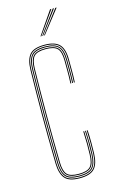

<svg xmlns="http://www.w3.org/2000/svg" viewBox="-118 -796 503 848"><g transform="rotate(-15 134.0 -372.5)"><path d="M138.2 5Q88.5 5 69.9 -17.2Q51.2 -39.5 50.2 -85Q49 -151 48.4 -205.6Q47.8 -260.2 47.9 -309.5Q48 -358.8 48.6 -408.4Q49.2 -458 50.2 -514Q51.2 -560.5 69.9 -582.8Q88.5 -605 138.2 -605Q185.5 -605 205.9 -583.9Q226.2 -562.8 226.2 -514Q226.2 -490.8 226.5 -466.4Q226.8 -442 225.2 -410H221.2Q222.8 -442 222.5 -466.4Q222.2 -490.8 222.2 -514Q222.2 -561 203 -581Q183.8 -601 138.2 -601Q90.2 -601 72.8 -579.9Q55.2 -558.8 54.2 -514Q53.2 -458.5 52.6 -407.4Q52 -356.2 52 -305.4Q52 -254.5 52.5 -200.4Q53 -146.2 54.2 -85Q55.2 -41 72.9 -20Q90.5 1 138.2 1Q182.8 1 201.8 -18.4Q220.8 -37.8 222.2 -85Q223 -108.2 222.9 -133.1Q222.8 -158 221.2 -191H225.2Q226.8 -159.2 226.9 -133Q227 -106.8 226.2 -85Q224.8 -37 205.1 -16Q185.5 5 138.2 5ZM138.2 -3Q92.8 -3 76 -22.2Q59.2 -41.5 58.2 -85Q57.2 -145 56.6 -198.5Q56 -252 56 -302.9Q56 -353.8 56.6 -405.6Q57.2 -457.5 58.2 -514Q59.2 -557.8 75.8 -577.4Q92.2 -597 138.2 -597Q182 -597 200.1 -578.2Q218.2 -559.5 218.2 -514Q218.2 -495 218.5 -468.5Q218.8 -442 217.2 -410H213.2Q214.8 -442 214.5 -468.5Q214.2 -495 214.2 -514Q214.2 -558 197.4 -575.5Q180.5 -593 138.2 -593Q95.2 -593 79.1 -575Q63 -557 62.2 -513.8Q61.2 -458.5 60.6 -407.2Q60 -356 60 -305.1Q60 -254.2 60.5 -200.2Q61 -146.2 62.2 -85.2Q63 -42.5 79.2 -24.8Q95.5 -7 138.2 -7Q180.2 -7 196.5 -24.4Q212.8 -41.8 214.2 -85.2Q215 -108 214.9 -133.5Q214.8 -159 213.2 -191H217.2Q218.8 -154.5 218.9 -129.6Q219 -104.8 218.2 -85.2Q216.5 -40 199.2 -21.5Q182 -3 138.2 -3ZM138.2 -11Q97.5 -11 82.2 -27.5Q67 -44 66.2 -85.2Q65.2 -145 64.6 -198.6Q64 -252.2 64 -303.4Q64 -354.5 64.6 -406.2Q65.2 -458 66.2 -513.8Q67 -555.8 82.2 -572.4Q97.5 -589 138.2 -589Q178.8 -589 194.5 -572.6Q210.2 -556.2 210.2 -514Q210.2 -490.5 210.5 -466.2Q210.8 -442 209.2 -410H205.2Q206.8 -442 206.5 -466.2Q206.2 -490.5 206.2 -514Q206.2 -554.5 191.6 -569.8Q177 -585 138.2 -585Q99 -585 85 -569.4Q71 -553.8 70.2 -513.8Q69.2 -459 68.6 -407.8Q68 -356.5 68 -305.4Q68 -254.2 68.5 -200.1Q69 -146 70.2 -85.2Q71 -46 85 -30.5Q99 -15 138.2 -15Q176.2 -15 190.6 -29.9Q205 -44.8 206.2 -85.5Q207 -108.5 206.9 -133.6Q206.8 -158.8 205.2 -191H209.2Q210.8 -157.8 210.9 -132.4Q211 -107 210.2 -85.5Q209 -43 193.4 -27Q177.8 -11 138.2 -11ZM131.2 -645 203.2 -750H209.2L135.2 -645ZM147.2 -645 227.2 -750H233.2L151.2 -645ZM139.2 -645 215.2 -750H221.2L143.2 -645Z"/></g></svg>

Font: Big Shoulders Inline Display SC Thin
Style: Regular
Weight: 100
Designer: Patric King
Foundry: XO Type Co
Version: Version 2.002